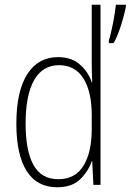

<svg xmlns="http://www.w3.org/2000/svg" viewBox="-20 -780 551 810"><path d="M221 10Q136 10 92.5 -58.5Q49 -127 49 -258Q49 -395 95 -467Q141 -539 225 -539Q283 -539 318.5 -506.5Q354 -474 367 -433H369Q368 -456 367.5 -476.5Q367 -497 367 -517V-760H404V0H374L369 -100H367Q353 -58 318.5 -24Q284 10 221 10ZM226 -24Q297 -24 332 -80.5Q367 -137 367 -236V-294Q367 -393 332 -449Q297 -505 229 -505Q160 -505 124 -442Q88 -379 88 -258Q88 -145 121 -84.5Q154 -24 226 -24ZM511 -751Q507 -731 499 -701.5Q491 -672 480.5 -644Q470 -616 459 -598H439V-609Q442 -617 447 -637Q452 -657 456.5 -680.5Q461 -704 464.5 -726Q468 -748 469 -760H511Z"/></svg>

Font: Noto Sans Lao Condensed ExtraLight
Style: Regular
Weight: 200
Width: 3
Designer: Monotype Design Team
Foundry: Monotype Imaging Inc.
Version: Version 2.003; ttfautohint (v1.8.4.7-5d5b)